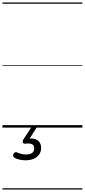

<svg xmlns="http://www.w3.org/2000/svg" viewBox="-20 -1030 685 1550"><path d="M186 264Q163 264 136.5 258.5Q110 253 92 240Q85 234 85.5 225.5Q86 217 90 210Q97 201 103 199Q109 197 117 200Q131 207 149.5 212Q168 217 191 217Q222 217 239 205Q256 193 256 168Q256 143 238 134Q220 125 184 130Q176 131 172 128.5Q168 126 165 121Q163 114 163.5 108.5Q164 103 170 94L234 -4H278L207 108L192 94Q230 84 257 91Q284 98 298 117Q312 136 312 164Q312 195 296 217.5Q280 240 252 252Q224 264 186 264ZM0 490H645V500H0ZM0 -20H645V0H0ZM0 -505H645V-500H0ZM0 -1010H645V-1000H0Z"/></svg>

Font: Playwrite US Trad Guides
Style: Regular
Weight: 400
Designer: Veronika Burian, José Scaglione
Foundry: TypeTogether
Version: Version 1.003